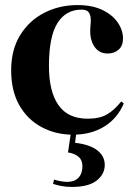

<svg xmlns="http://www.w3.org/2000/svg" viewBox="-20 -516 534 757"><path d="M268 15Q200 15 144.5 -14.5Q89 -44 56.5 -100.5Q24 -157 24 -239Q24 -320 59.5 -377.5Q95 -435 154.5 -465.5Q214 -496 285 -496Q343 -496 383 -477Q423 -458 444 -427.5Q465 -397 465 -364Q465 -336 448 -320.5Q431 -305 404 -305Q375 -305 357 -326Q339 -347 336 -381Q335 -403 337 -418.5Q339 -434 337 -450Q333 -467 324.5 -472.5Q316 -478 301 -478Q240 -478 206.5 -425Q173 -372 173 -256Q173 -155 210.5 -101.5Q248 -48 326 -48Q373 -48 402 -65Q431 -82 458 -116L468 -108Q443 -49 391 -17Q339 15 268 15ZM248 85 261 -2H282L276 47Q335 54 364 77Q393 100 393 134Q393 171 361 196Q329 221 264 221Q240 221 222.5 217.5Q205 214 189 209L193 192Q222 201 246 201Q274 201 289.5 184.5Q305 168 305 139Q305 115 289.5 102Q274 89 248 85Z"/></svg>

Font: DM Serif Display
Style: Regular
Weight: 400
Designer: Colophon Foundry, Frank Grießhammer
Foundry: Colophon Foundry
Version: Version 5.200; ttfautohint (v1.8.3)